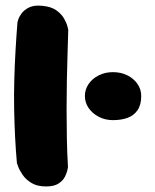

<svg xmlns="http://www.w3.org/2000/svg" viewBox="-20 -671 559 692"><path d="M146 1Q114 1 93.5 -11.5Q73 -24 61.5 -41Q50 -58 45.5 -70.5Q41 -83 41 -83Q37 -126 34.5 -175.5Q32 -225 31 -277.5Q30 -330 31.5 -383.5Q33 -437 36 -489.5Q39 -542 43 -591Q43 -591 46 -601Q49 -611 58.5 -623.5Q68 -636 85.5 -644.5Q103 -653 133 -650Q165 -647 183.5 -633.5Q202 -620 211 -604Q220 -588 223 -576Q226 -564 226 -564Q225 -526 223.5 -479.5Q222 -433 221 -382Q220 -331 220 -277.5Q220 -224 221 -171Q222 -118 225 -69Q225 -69 223 -58.5Q221 -48 214 -34Q207 -20 191 -9.5Q175 1 146 1ZM387 -238Q359 -238 336 -250Q313 -262 299.5 -281.5Q286 -301 286 -325Q286 -349 299.5 -368.5Q313 -388 336 -399.5Q359 -411 387 -411Q416 -411 439 -399.5Q462 -388 475.5 -368.5Q489 -349 489 -325Q489 -293 475.5 -273.5Q462 -254 439 -246Q416 -238 387 -238Z"/></svg>

Font: Sour Gummy Black
Style: Regular
Weight: 900
Designer: Stefie Justprince
Foundry: Eifetstype
Version: Version 1.000